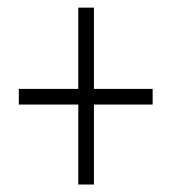

<svg xmlns="http://www.w3.org/2000/svg" viewBox="-20 -605 451 503"><path d="M226.1 -372.1H379.9V-331.1H226.1V-121.6H185.1V-331.1H29.3V-372.1H185.1V-585H226.1Z"/></svg>

Font: Open Sans Condensed Light
Style: Regular
Weight: 300
Width: 3
Designer: Monotype Design Team
Foundry: Monotype Imaging Inc.
Version: Version 3.003; ttfautohint (v1.8.4)